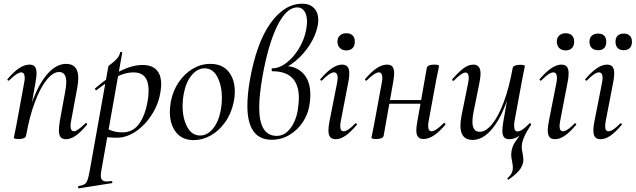

<svg xmlns="http://www.w3.org/2000/svg" viewBox="-20 -745 3443 1040"><path d="M299 -40Q299 -57 304 -89L333 -248Q339 -278 339 -300Q339 -355 300 -355Q268 -355 234 -314Q200 -273 170 -194.5Q140 -116 121 -9L107 -10Q127 -126 162 -214Q197 -302 242.5 -350.5Q288 -399 338 -399Q371 -399 387.5 -380Q404 -361 404 -322Q404 -299 398 -267L365 -89Q362 -74 362 -64Q362 -34 381 -34Q398 -34 443 -77Q445 -79 446 -79Q449 -79 451 -75.5Q453 -72 451 -69Q417 -29 390 -10Q363 9 337 9Q317 9 308 -2.5Q299 -14 299 -40ZM55 1 59 -19Q68 -62 70 -74L111 -297Q114 -312 114 -322Q114 -353 95 -353Q84 -353 67 -341.5Q50 -330 29 -309Q28 -308 26 -308Q23 -308 21 -311.5Q19 -315 21 -317Q55 -357 84 -376Q113 -395 140 -395Q160 -395 169 -383.5Q178 -372 178 -347Q178 -332 173 -302L121 -9Q119 -1 109 3.5Q99 8 82 8Q55 8 55 1Z M406 263Q428 259 438 252.5Q448 246 453.5 231.5Q459 217 465 185L567 -386Q567 -388 584 -400.5Q601 -413 614 -428Q627 -443 631 -461Q631 -464 636 -464Q638 -464 640.5 -462.5Q643 -461 642 -459L529 178Q526 195 526 206Q526 223 534 230.5Q542 238 559 238Q565 238 583 236Q587 235 588.5 240.5Q590 246 586 247L408 275Q404 276 403 270Q402 264 406 263ZM525 -8 535 -63Q558 -47 584 -37.5Q610 -28 644 -28Q703 -28 737.5 -80Q772 -132 783 -220Q785 -244 785 -255Q785 -353 703 -353Q660 -353 614 -330Q568 -307 503 -257L501 -256Q498 -256 495.5 -260.5Q493 -265 496 -267Q642 -393 753 -393Q802 -393 827.5 -366.5Q853 -340 853 -289Q853 -273 850 -253Q841 -186 804.5 -127.5Q768 -69 717 -34Q666 1 613 1Q568 1 525 -8Z M900 -139Q900 -161 905 -193Q916 -252 947.5 -299Q979 -346 1024 -372.5Q1069 -399 1119 -399Q1183 -399 1217.5 -357.5Q1252 -316 1252 -248Q1252 -222 1246 -193Q1233 -130 1199.5 -83Q1166 -36 1121 -11Q1076 14 1029 14Q967 14 933.5 -28.5Q900 -71 900 -139ZM1176 -149Q1182 -181 1182 -214Q1182 -281 1157.5 -328Q1133 -375 1088 -375Q1050 -375 1018.5 -338Q987 -301 975 -236Q969 -205 969 -172Q969 -104 994 -57.5Q1019 -11 1064 -11Q1103 -11 1133.5 -48Q1164 -85 1176 -149Z M1661 -230Q1661 -202 1655 -169Q1647 -124 1619.5 -82.5Q1592 -41 1548.5 -14.5Q1505 12 1452 12Q1320 12 1320 -172Q1320 -233 1333 -308Q1369 -513 1445 -619Q1521 -725 1618 -725Q1657 -725 1680.5 -701.5Q1704 -678 1704 -636Q1704 -621 1701 -606Q1690 -552 1657 -501Q1624 -450 1579.5 -413.5Q1535 -377 1491 -365L1524 -387Q1585 -387 1623 -346.5Q1661 -306 1661 -230ZM1592 -143Q1599 -189 1599 -213Q1599 -359 1456 -359Q1454 -359 1452.5 -361.5Q1451 -364 1451 -366Q1451 -370 1452 -372.5Q1453 -375 1455 -375Q1493 -375 1531.5 -404.5Q1570 -434 1599 -482Q1628 -530 1638 -582Q1643 -610 1643 -627Q1643 -665 1628.5 -685Q1614 -705 1591 -705Q1531 -705 1481.5 -604Q1432 -503 1401 -326Q1384 -226 1384 -163Q1384 -9 1479 -9Q1521 -9 1551.5 -48Q1582 -87 1592 -143Z M1759 -39Q1759 -59 1765 -89L1806 -297Q1809 -312 1809 -322Q1809 -353 1789 -353Q1778 -353 1761 -341.5Q1744 -330 1724 -309Q1723 -308 1721 -308Q1718 -308 1715.5 -311.5Q1713 -315 1716 -317Q1782 -395 1833 -395Q1853 -395 1862.5 -383.5Q1872 -372 1872 -348Q1872 -325 1867 -302L1826 -89Q1823 -73 1823 -62Q1823 -34 1841 -34Q1864 -34 1904 -76Q1905 -77 1907 -77Q1911 -77 1913 -73.5Q1915 -70 1912 -68Q1879 -29 1851.5 -10Q1824 9 1798 9Q1778 9 1768.5 -2.5Q1759 -14 1759 -39ZM1808 -520Q1808 -540 1821 -552.5Q1834 -565 1856 -565Q1878 -565 1890 -553Q1902 -541 1902 -520Q1902 -497 1890 -484.5Q1878 -472 1856 -472Q1834 -472 1821 -485Q1808 -498 1808 -520Z M1992 1 1996 -19Q2005 -62 2007 -74L2048 -297Q2051 -312 2051 -322Q2051 -353 2032 -353Q2021 -353 2004 -341.5Q1987 -330 1966 -309Q1965 -308 1963 -308Q1960 -308 1958 -311.5Q1956 -315 1958 -317Q1992 -357 2021 -376Q2050 -395 2077 -395Q2097 -395 2106 -383.5Q2115 -372 2115 -347Q2115 -332 2110 -302L2058 -9Q2056 -1 2046 3.5Q2036 8 2019 8Q1992 8 1992 1ZM2061 -203H2296L2293 -183H2057ZM2235 -40Q2235 -56 2240 -84L2292 -378Q2294 -386 2304 -390.5Q2314 -395 2331 -395Q2358 -395 2358 -388L2354 -366Q2344 -319 2343 -313L2302 -90Q2299 -75 2299 -64Q2299 -34 2318 -34Q2329 -34 2346 -45.5Q2363 -57 2383 -78Q2384 -79 2386 -79Q2390 -79 2392 -75.5Q2394 -72 2392 -69Q2358 -29 2329 -10.5Q2300 8 2274 8Q2254 8 2244.5 -3.5Q2235 -15 2235 -40Z M2474 -64Q2474 -88 2480 -119L2516 -297Q2519 -312 2519 -323Q2519 -352 2501 -352Q2482 -352 2439 -309Q2437 -307 2435 -307Q2432 -307 2430 -310.5Q2428 -314 2431 -317Q2466 -357 2492 -376Q2518 -395 2544 -395Q2583 -395 2583 -346Q2583 -327 2577 -297L2545 -138Q2539 -108 2539 -86Q2539 -31 2579 -31Q2611 -31 2645 -72Q2679 -113 2708.5 -191.5Q2738 -270 2757 -377L2771 -376Q2751 -260 2716 -172Q2681 -84 2635.5 -35.5Q2590 13 2540 13Q2474 13 2474 -64ZM2734 228Q2732 228 2729.5 224.5Q2727 221 2729 220Q2754 198 2757 176Q2758 171 2758 163Q2758 152 2754 130Q2749 110 2749 92Q2749 85 2751 71Q2756 46 2769.5 25Q2783 4 2824 -49L2814 -26Q2776 9 2739 9Q2719 9 2710 -2Q2701 -13 2701 -38Q2701 -54 2706 -84L2757 -377Q2759 -385 2769 -389.5Q2779 -394 2797 -394Q2823 -394 2823 -387L2819 -367Q2810 -324 2808 -312L2767 -89Q2765 -80 2765 -64Q2765 -33 2783 -33Q2807 -33 2848 -77L2850 -78Q2853 -78 2855.5 -74.5Q2858 -71 2857 -69Q2806 5 2806 51Q2806 67 2811 87Q2815 111 2815 121Q2815 143 2799.5 168Q2784 193 2736 227Z M2947 -39Q2947 -59 2953 -89L2994 -297Q2997 -312 2997 -322Q2997 -353 2977 -353Q2966 -353 2949 -341.5Q2932 -330 2912 -309Q2911 -308 2909 -308Q2906 -308 2903.5 -311.5Q2901 -315 2904 -317Q2970 -395 3021 -395Q3041 -395 3050.5 -383.5Q3060 -372 3060 -348Q3060 -325 3055 -302L3014 -89Q3011 -73 3011 -62Q3011 -34 3029 -34Q3052 -34 3092 -76Q3093 -77 3095 -77Q3099 -77 3101 -73.5Q3103 -70 3100 -68Q3067 -29 3039.5 -10Q3012 9 2986 9Q2966 9 2956.5 -2.5Q2947 -14 2947 -39ZM2996 -520Q2996 -540 3009 -552.5Q3022 -565 3044 -565Q3066 -565 3078 -553Q3090 -541 3090 -520Q3090 -497 3078 -484.5Q3066 -472 3044 -472Q3022 -472 3009 -485Q2996 -498 2996 -520Z M3194 -39Q3194 -59 3200 -89L3241 -297Q3244 -312 3244 -322Q3244 -353 3224 -353Q3213 -353 3196 -341.5Q3179 -330 3159 -309Q3158 -308 3156 -308Q3153 -308 3150.5 -311.5Q3148 -315 3151 -317Q3217 -395 3268 -395Q3288 -395 3297.5 -383.5Q3307 -372 3307 -348Q3307 -325 3302 -302L3261 -89Q3258 -73 3258 -62Q3258 -34 3276 -34Q3299 -34 3339 -76Q3340 -77 3342 -77Q3346 -77 3348 -73.5Q3350 -70 3347 -68Q3314 -29 3286.5 -10Q3259 9 3233 9Q3213 9 3203.5 -2.5Q3194 -14 3194 -39ZM3173 -519Q3173 -540 3185.5 -551.5Q3198 -563 3220 -563Q3242 -563 3253 -551.5Q3264 -540 3264 -519Q3264 -497 3253 -485Q3242 -473 3220 -473Q3198 -473 3185.5 -485Q3173 -497 3173 -519ZM3314 -519Q3314 -540 3325.5 -551.5Q3337 -563 3359 -563Q3380 -563 3391.5 -551.5Q3403 -540 3403 -519Q3403 -497 3391.5 -485Q3380 -473 3359 -473Q3337 -473 3325.5 -485Q3314 -497 3314 -519Z"/></svg>

Font: Cormorant Infant Medium
Style: Italic
Weight: 500
Italic angle: -10°
Designer: Christian Thalmann (Catharsis Fonts)
Foundry: Catharsis Fonts
Version: Version 4.000